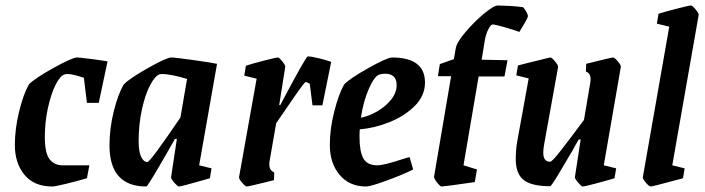

<svg xmlns="http://www.w3.org/2000/svg" viewBox="-20 -669 2563 698"><path d="M143 -171Q143 -113 160 -90.5Q177 -68 208 -68H305L296 -21Q258 -10 219 -0.5Q180 9 170 9Q104 9 69 -33.5Q34 -76 34 -142Q34 -200 49.5 -263.5Q65 -327 85 -362Q106 -384 174.5 -422Q243 -460 260 -460Q269 -460 290.5 -457Q312 -454 324 -453Q330 -452 371 -446L339 -295H296L285 -386Q245 -400 225 -400Q220 -400 214 -398Q198 -393 181.5 -359.5Q165 -326 154 -275.5Q143 -225 143 -171Z M704 -68 749 -57 743 -21Q740 -20 732.5 -18Q725 -16 715 -13Q639 9 630 9Q626 9 613.5 -5Q601 -19 602 -25L623 -164H616L587 -113Q517 9 512 9Q378 9 378 -141Q378 -201 393.5 -264Q409 -327 430 -362Q451 -384 518.5 -422Q586 -460 603 -460Q616 -460 680.5 -451Q745 -442 769 -437ZM636 -242 660 -382Q635 -390 609.5 -395Q584 -400 569 -400L561 -399Q544 -394 526 -360Q508 -326 496 -271.5Q484 -217 484 -155Q484 -118 493 -99Q502 -80 516 -80Q526 -80 636 -242Z M1184 -444 1152 -286H1116L1106 -365Q1092 -371 1092 -371Q1087 -371 1052 -320Q1017 -269 984 -221L960 -83Q959 -78 959 -71Q959 -50 977 -42L976 -14Q884 9 877 9Q872 9 860 -5Q848 -19 849 -25L913 -383L868 -394L874 -430Q898 -438 941 -449Q984 -460 991 -460Q995 -460 1006.5 -445.5Q1018 -431 1017 -426L995 -287H999L1018 -323Q1093 -464 1099 -464Q1111 -464 1140 -457Q1169 -450 1184 -444Z M1288 -199Q1287 -190 1287 -171Q1287 -118 1301 -93Q1315 -68 1352 -68Q1376 -68 1448 -92L1469 -98L1482 -53Q1447 -35 1387 -13Q1327 9 1311 9Q1250 9 1214.5 -33.5Q1179 -76 1179 -142Q1179 -200 1195 -263Q1211 -326 1231 -362Q1252 -384 1320 -422Q1388 -460 1405 -460Q1525 -460 1525 -369Q1525 -321 1488 -284Q1451 -247 1396 -225Q1341 -203 1288 -199ZM1292 -241Q1322 -247 1352 -264.5Q1382 -282 1402 -307Q1422 -332 1422 -360Q1422 -381 1411 -391Q1400 -401 1381 -401Q1368 -401 1359 -398Q1341 -392 1321 -346.5Q1301 -301 1292 -241Z M1899 -609Q1898 -601 1868 -553Q1846 -561 1813 -570.5Q1780 -580 1771 -580Q1764 -580 1755.5 -563Q1747 -546 1743 -525L1731 -452L1825 -450L1814 -391H1720L1665 -68L1714 -53L1706 -7Q1595 9 1586 9Q1580 9 1568.5 -6Q1557 -21 1558 -27L1620 -392H1572L1579 -436L1630 -454L1637 -494Q1640 -514 1671.5 -551.5Q1703 -589 1739 -619Q1775 -649 1790 -649Q1805 -649 1831.5 -647.5Q1858 -646 1881 -643Q1887 -638 1893.5 -626Q1900 -614 1899 -609Z M2237 -426 2175 -68 2220 -57 2214 -21Q2184 -12 2144.5 -1.5Q2105 9 2098 9Q2094 9 2081.5 -5.5Q2069 -20 2070 -25L2091 -162H2084Q2066 -132 2062 -123Q2034 -75 2009 -33.5Q1984 8 1980 8Q1913 8 1884 -14.5Q1855 -37 1855 -91Q1855 -123 1860 -153L1902 -384L1857 -395L1863 -431L1898 -440Q1916 -444 1947 -452Q1978 -460 1981 -460Q1986 -460 1997.5 -446Q2009 -432 2009 -426L1958 -143Q1955 -127 1955 -114Q1955 -81 1980 -81Q1987 -81 2019 -122Q2051 -163 2103 -233L2126 -369Q2127 -374 2127 -381Q2127 -403 2110 -409L2111 -437Q2202 -460 2209 -460Q2214 -460 2226 -446Q2238 -432 2237 -426Z M2317 -25 2413 -572 2368 -583 2374 -619Q2396 -626 2440.5 -637.5Q2485 -649 2492 -649Q2497 -649 2509 -634.5Q2521 -620 2520 -615L2424 -68L2469 -57L2463 -21Q2460 -20 2452 -18Q2444 -16 2433 -13Q2352 9 2345 9Q2340 9 2328 -5Q2316 -19 2317 -25Z"/></svg>

Font: Grenze Medium
Style: Italic
Weight: 500
Italic angle: -10°
Designer: Renata Polastri
Foundry: Omnibus-Type
Version: Version 1.002; ttfautohint (v1.8)